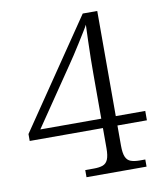

<svg xmlns="http://www.w3.org/2000/svg" viewBox="-81 -780 721 847"><g transform="rotate(-10 279.5 -357.0)"><path d="M238 0V-32H277Q301 -32 316.5 -37.5Q332 -43 339.5 -60Q347 -77 347 -111V-201H19V-232L347 -714H412V-243H544V-201H412V-111Q412 -77 419.5 -60Q427 -43 443 -37.5Q459 -32 482 -32H507V0ZM74 -243H347V-442Q347 -471 347.5 -511Q348 -551 349.5 -591.5Q351 -632 352 -663Q347 -653 334.5 -633Q322 -613 306.5 -588Q291 -563 275.5 -539.5Q260 -516 249 -500Z"/></g></svg>

Font: Noto Serif Thai Light
Style: Regular
Weight: 300
Version: Version 2.001